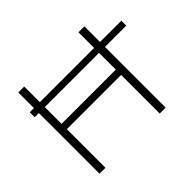

<svg xmlns="http://www.w3.org/2000/svg" viewBox="-139 -860 1076 1076"><g transform="rotate(-45 399.0 -322.0)"><path d="M629 -644V0H582V-306H152V0H105V-644H152V-348H582V-644ZM72 -520H798V-481H72Z"/></g></svg>

Font: Montserrat Ace
Style: Light
Weight: 300
Designer: Julieta Ulanovsky
Foundry: Julieta Ulanovsky
Version: Version 1